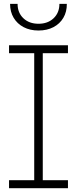

<svg xmlns="http://www.w3.org/2000/svg" viewBox="-20 -990 405 1010"><path d="M27.5 -710V-752H337.5V-710H205V-42H337.5V0H27.5V-42H160V-710ZM331.5 -969.5Q332 -928 313.2 -896.2Q294.5 -864.5 260.8 -847Q227 -829.5 182.5 -829.5Q138 -829.5 104.2 -847.2Q70.5 -865 51.8 -896.5Q33 -928 33 -969.5H72.5Q72.5 -923 103 -894Q133.5 -865 182.5 -865Q231.5 -865 262 -894Q292.5 -923 292.5 -969.5Z"/></svg>

Font: Hepta Slab ExtraLight Light
Style: Regular
Weight: 300
Version: Version 1.100